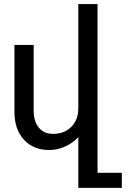

<svg xmlns="http://www.w3.org/2000/svg" viewBox="-20 -724 617 941"><path d="M458 -704.1V123H577.1V196.8H363.8V-51.8Q336.9 -22.9 299.1 -5.9Q261.2 11.2 221.2 11.2Q143.1 11.2 96.9 -39.6Q50.8 -90.3 50.8 -175.8V-503.9H145V-182.1Q145 -128.9 170.4 -98.4Q195.8 -67.9 240.2 -67.9Q295.4 -67.9 329.6 -102.5Q363.8 -137.2 363.8 -193.8V-704.1Z"/></svg>

Font: LT Superior Med
Style: Regular
Weight: 500
Designer: Daniel Lyons
Foundry: LyonsType
Version: Version 1.000